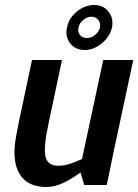

<svg xmlns="http://www.w3.org/2000/svg" viewBox="-20 -740 553 768"><path d="M165 8Q89 8 57.5 -45.5Q26 -99 45 -198L55 -250L108 -500H228L175 -250Q154 -155 161.5 -116Q169 -77 214 -77Q236 -77 260.5 -85Q285 -93 308 -104L393 -500H513L436 -140L407 0H317L302 -50Q271 -27 235.5 -9.5Q200 8 166 8H165ZM248 -630Q255 -667 287 -693.5Q319 -720 357 -720Q393 -720 414 -693.5Q435 -667 428 -630Q420 -594 387.5 -567Q355 -540 319 -540Q281 -540 260.5 -567Q240 -594 248 -630ZM294 -630Q290 -612 300 -600Q310 -588 328 -588Q345 -588 360 -600Q375 -612 380 -630Q383 -648 373 -660.5Q363 -673 346 -673Q328 -673 313 -660.5Q298 -648 294 -630Z"/></svg>

Font: Epunda Sans SemiBold
Style: Italic
Weight: 600
Italic angle: -12.0243°
Designer: Simon Atzbach
Foundry: typofactur
Version: Version 2.204; ttfautohint (v1.8.4.7-5d5b)